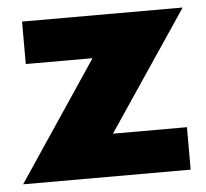

<svg xmlns="http://www.w3.org/2000/svg" viewBox="-41 -508 591 551"><g transform="rotate(-5 254.5 -232.5)"><path d="M4.1 0 234.1 -343.2H41.8V-465.5H504.5L273.6 -122.3H486.8V0Z"/></g></svg>

Font: Spartan ExtBd
Style: Regular
Weight: 800
Designer: Matt Bailey, Mirko Velimirovic
Foundry: Matt Bailey
Version: Version 1.005